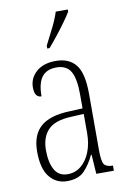

<svg xmlns="http://www.w3.org/2000/svg" viewBox="-87 -819 586 882"><g transform="rotate(-10 205.5 -378.0)"><path d="M154 10Q104 10 72.5 -28.5Q41 -67 41 -147Q41 -225 84.5 -263Q128 -301 218 -304L281 -307V-371Q281 -446 261.5 -479.5Q242 -513 195 -513Q149 -513 127 -484Q105 -455 105 -394Q73 -394 73 -441Q73 -484 106 -513.5Q139 -543 197 -543Q259 -543 290.5 -503.5Q322 -464 322 -367V-105Q322 -52 332.5 -38Q343 -24 371 -24H373V0H291L285 -90H282Q262 -47 234.5 -18.5Q207 10 154 10ZM162 -21Q198 -21 225 -43.5Q252 -66 267 -104.5Q282 -143 282 -191V-281L223 -278Q147 -275 114.5 -241Q82 -207 82 -146Q82 -90 101 -55.5Q120 -21 162 -21ZM169 -619Q191 -662 208.5 -697Q226 -732 237 -766H293V-756Q283 -739 264 -712.5Q245 -686 222.5 -657.5Q200 -629 180 -606H169Z"/></g></svg>

Font: Noto Serif Hebrew ExtraCondensed ExtraLight
Style: Regular
Weight: 200
Width: 2
Designer: Monotype Design Team
Foundry: Monotype Imaging Inc.
Version: Version 2.004; ttfautohint (v1.8.4.7-5d5b)